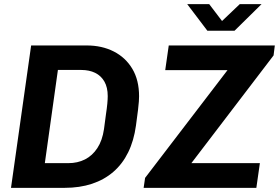

<svg xmlns="http://www.w3.org/2000/svg" viewBox="-20 -905 1344 925"><path d="M33 0 130 -686H398Q471 -686 528 -657Q585 -628 617.5 -573.5Q650 -519 650 -441Q650 -430 649 -416Q648 -402 645 -376Q642 -350 635 -300Q625 -227 597.5 -171Q570 -115 526 -77Q482 -39 423 -19.5Q364 0 291 0ZM196 -119H309Q354 -119 389.5 -137Q425 -155 449 -191.5Q473 -228 481 -283Q486 -325 490.5 -354.5Q495 -384 497 -405.5Q499 -427 499 -442Q499 -484 483 -512Q467 -540 438.5 -554Q410 -568 371 -568H259ZM672 0 679 -48 1076 -567H776L793 -686H1304L1298 -638L902 -119H1232L1215 0ZM979 -757 882 -885H988L1064 -785H1030L1135 -885H1240L1110 -757Z"/></svg>

Font: Chivo SemiBold
Style: Italic
Weight: 600
Italic angle: -8.05°
Designer: Hector Gatti
Foundry: Omnibus-Type
Version: Version 2.002